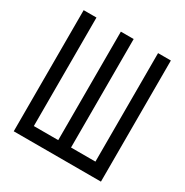

<svg xmlns="http://www.w3.org/2000/svg" viewBox="-162 -830 924 961"><g transform="rotate(30 300.0 -350.0)"><path d="M337 -700H263V-73H122V-700H48V0H552V-700H478V-73H337Z"/></g></svg>

Font: Fliege Mono Light
Style: Regular
Weight: 300
Version: Version 0.020;Glyphs 3.3 (3306)